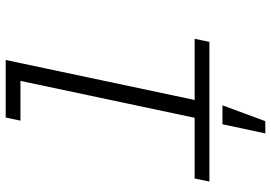

<svg xmlns="http://www.w3.org/2000/svg" viewBox="-162 -610 973 690"><g transform="rotate(-90 325.0 -265.5)"><path d="M235 0 390 -732H454L299 0ZM17 0 28 -53H530L519 0ZM236 -679 247 -732H422L411 -679ZM190 201 223 47H291L234 201Z"/></g></svg>

Font: Azeret Mono ExtraLight
Style: Italic
Weight: 250
Italic angle: -12°
Designer: Martin Vácha
Foundry: Displaay
Version: Version 1.002